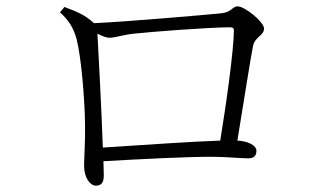

<svg xmlns="http://www.w3.org/2000/svg" viewBox="-20 -642 1040 605"><path d="M183 -620 169 -603C195 -580 211 -556 221 -520C236 -464 247 -329 248 -250C249 -206 245 -139 245 -120C245 -80 265 -57 282 -57C299 -57 307 -66 307 -89L306 -134C429 -141 567 -148 646 -148C690 -148 742 -143 762 -143C781 -143 788 -152 788 -167C788 -183 764 -197 728 -199C747 -313 769 -458 778 -500C784 -525 812 -531 812 -552C812 -573 751 -622 729 -622C712 -622 710 -603 676 -600C638 -596 373 -573 276 -569C248 -595 221 -606 183 -620ZM287 -536C300 -529 315 -523 325 -523C343 -523 370 -533 403 -536C458 -542 639 -556 706 -556C714 -556 717 -553 717 -546C717 -488 693 -314 674 -199C582 -196 415 -184 304 -177C300 -297 290 -481 287 -536Z"/></svg>

Font: Noto Serif KR Light
Style: Regular
Weight: 300
Designer: Ryoko NISHIZUKA 西塚涼子 (kana & ideographs); Frank Grießhammer (Latin, Greek & Cyrillic); Wenlong ZHANG 张文龙 (bopomofo); San
Foundry: Adobe
Version: Version 2.001;hotconv 1.1.0;makeotfexe 2.6.0